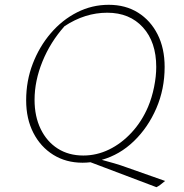

<svg xmlns="http://www.w3.org/2000/svg" viewBox="-20 -671 766 800"><path d="M324 7Q255 7 202 -26Q149 -59 119 -117.5Q89 -176 89 -253Q89 -334 116.5 -405.5Q144 -477 191.5 -532.5Q239 -588 301 -619.5Q363 -651 433 -651Q503 -651 555 -618.5Q607 -586 636.5 -528Q666 -470 666 -392Q666 -300 631.5 -220Q597 -140 538 -83Q479 -26 404 -5Q430 2 456 9.5Q482 17 512 28L668 83Q646 102 632 109L357 5Q341 7 324 7ZM327 -23Q383 -23 434.5 -48Q486 -73 528.5 -119Q571 -165 597 -226Q613 -264 622 -308.5Q631 -353 631 -392Q631 -496 575.5 -557Q520 -618 427 -618Q334 -618 249 -562Q190 -496 157 -415Q124 -334 124 -255Q124 -186 149.5 -133.5Q175 -81 220.5 -52Q266 -23 327 -23Z"/></svg>

Font: Piazzolla SC Thin
Style: Italic
Weight: 100
Italic angle: -11.3°
Designer: Juan Pablo del Peral
Foundry: Huerta Tipografica
Version: Version 1.330